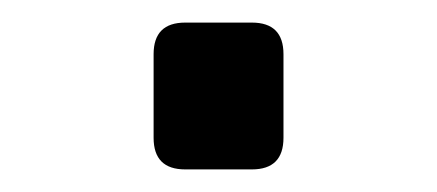

<svg xmlns="http://www.w3.org/2000/svg" viewBox="-20 -356 387 170"><path d="M144 -206Q116 -206 116 -234V-308Q116 -336 144 -336H203Q231 -336 231 -308V-234Q231 -206 203 -206Z"/></svg>

Font: Pitagon Sans Text SemiBold
Style: Regular
Weight: 600
Designer: Travis Tran
Foundry: Pitagon
Version: Version 1.001; ttfautohint (v1.8.4.7-5d5b);gftools[0.9.26]